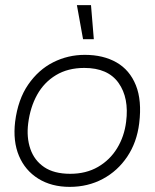

<svg xmlns="http://www.w3.org/2000/svg" viewBox="-20 -719 605 749"><path d="M252 10Q181 10 129.5 -22Q78 -54 54 -111Q30 -168 39 -244Q50 -331 90 -389Q130 -447 187.5 -476Q245 -505 311 -505Q383 -505 434.5 -475.5Q486 -446 510 -386.5Q534 -327 523 -238Q514 -164 476.5 -108Q439 -52 381 -21Q323 10 252 10ZM254 -41Q316 -41 362.5 -68Q409 -95 437 -141Q465 -187 472 -244Q484 -337 442.5 -395.5Q401 -454 309 -454Q245 -454 198.5 -426Q152 -398 125 -349.5Q98 -301 90 -238Q83 -183 98.5 -138Q114 -93 152.5 -67Q191 -41 254 -41ZM346 -566H304L280 -699H335Z"/></svg>

Font: Kulim Park ExtraLight
Style: Italic
Weight: 275
Italic angle: -8°
Designer: Noponies / Dale Sattler
Foundry: Noponies
Version: Version 1.000; ttfautohint (v1.8.3)